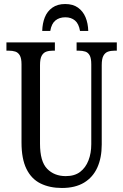

<svg xmlns="http://www.w3.org/2000/svg" viewBox="-20 -925 613 955"><path d="M288 10Q227 10 181.5 -12.5Q136 -35 111.5 -85Q87 -135 87 -216V-605Q87 -635 78.5 -649.5Q70 -664 56 -668.5Q42 -673 23 -673H12V-714H253V-673H243Q224 -673 210 -668Q196 -663 187.5 -648Q179 -633 179 -601V-210Q179 -122 214.5 -85.5Q250 -49 307 -49Q351 -49 378.5 -70Q406 -91 420 -127Q434 -163 434 -208V-605Q434 -635 426 -649.5Q418 -664 404 -668.5Q390 -673 371 -673H361V-714H561V-673H550Q531 -673 517 -668Q503 -663 494.5 -648Q486 -633 486 -601V-206Q486 -140 464 -91.5Q442 -43 398 -16.5Q354 10 288 10ZM190 -771Q191 -809 203 -839Q215 -869 240.5 -887Q266 -905 304 -905Q343 -905 368 -887Q393 -869 405.5 -839Q418 -809 419 -771H378Q372 -807 353 -823Q334 -839 305 -839Q275 -839 255.5 -823Q236 -807 230 -771Z"/></svg>

Font: Noto Serif ExtraCondensed
Style: Regular
Weight: 400
Width: 2
Designer: Monotype Design Team
Foundry: Monotype Imaging Inc.
Version: Version 2.013